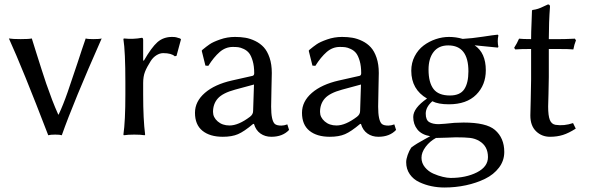

<svg xmlns="http://www.w3.org/2000/svg" viewBox="-20 -605 2652 863"><path d="M196.8 2.9Q81.1 -298.3 20 -432.1Q36.1 -429.2 73.2 -429.2Q109.9 -429.2 123 -432.1L143.6 -366.2L167 -292.5Q173.8 -270 187.7 -229.5Q201.7 -189 214.4 -156Q227.1 -123 241.7 -90.3H243.7Q264.2 -133.8 284.2 -191.4L328.1 -321.3Q351.6 -393.6 365.2 -432.1Q374 -429.2 398.9 -429.2Q428.2 -429.2 437 -432.1Q310.5 -146.5 257.8 2.9Q249 0 228 0Q206.5 0 196.8 2.9Z M623.5 -334 626.5 -332Q661.1 -392.1 687.7 -415.5Q714.4 -439 753.4 -439Q760.3 -439 764.9 -438.5Q769.5 -438 771.5 -437.5Q773.4 -437 779.5 -435.1Q785.6 -433.1 789.6 -432.1L793.5 -428.2L773.4 -354L765.6 -352.1Q750.5 -366.2 713.4 -366.2Q698.7 -366.2 683.6 -356.9Q668.5 -347.7 657.7 -331.1Q639.6 -302.7 631.6 -282Q623.5 -261.2 623.5 -231.9V-180.2Q623.5 -68.4 632.3 0L630.4 2.9Q611.8 0 583.5 0Q555.2 0 536.6 2.9L534.7 0Q543.5 -60.5 543.5 -180.2V-234.9Q543.5 -373.5 534.7 -429.2L536.6 -432.1Q579.1 -427.7 617.7 -435.1Q623.5 -435.1 623.5 -424.8Z M1121.6 -225.1 1036.6 -202.1Q981 -187 959.2 -162.6Q937.5 -138.2 937.5 -102.1Q937.5 -77.6 958.5 -59.3Q979.5 -41 1011.7 -41Q1051.8 -41 1103.5 -80.1Q1117.7 -90.8 1117.7 -106ZM1121.6 -47.9H1117.7Q1077.1 -13.7 1049.8 -2Q1022.5 9.8 981.4 9.8Q923.3 9.8 889.9 -17.3Q856.4 -44.4 856.4 -98.1Q856.4 -148.9 900.9 -187.5Q944.8 -225.6 1022.5 -243.2L1115.7 -264.2Q1122.6 -266.6 1122.6 -275.9Q1122.6 -308.1 1115.7 -331.3Q1108.9 -354.5 1099.6 -366.2Q1090.3 -377.9 1075.7 -384.8Q1061 -391.6 1050.8 -392.8Q1040.5 -394 1026.4 -394Q993.7 -394 967.3 -371.1Q940.9 -348.1 916.5 -309.1L903.3 -310.1L886.7 -377L889.6 -380.9Q907.7 -396 922.6 -406.2Q937.5 -416.5 969.5 -427.7Q1001.5 -439 1036.6 -439Q1061.5 -439 1083.3 -435.3Q1105 -431.6 1127.4 -420.7Q1149.9 -409.7 1165.8 -392.3Q1181.6 -375 1191.7 -345.5Q1201.7 -315.9 1201.7 -276.9Q1201.7 -273.4 1200.2 -208Q1198.7 -142.6 1198.7 -126Q1198.7 -63 1215.3 -47.9Q1224.1 -40.5 1244.6 -40.5Q1256.8 -40.5 1271.5 -45.9L1279.3 -21Q1250.5 9.8 1199.7 9.8Q1171.4 9.8 1150.6 -4.9Q1129.9 -19.5 1121.6 -47.9Z M1602.5 -225.1 1517.6 -202.1Q1461.9 -187 1440.2 -162.6Q1418.5 -138.2 1418.5 -102.1Q1418.5 -77.6 1439.5 -59.3Q1460.4 -41 1492.7 -41Q1532.7 -41 1584.5 -80.1Q1598.6 -90.8 1598.6 -106ZM1602.5 -47.9H1598.6Q1558.1 -13.7 1530.8 -2Q1503.4 9.8 1462.4 9.8Q1404.3 9.8 1370.8 -17.3Q1337.4 -44.4 1337.4 -98.1Q1337.4 -148.9 1381.8 -187.5Q1425.8 -225.6 1503.4 -243.2L1596.7 -264.2Q1603.5 -266.6 1603.5 -275.9Q1603.5 -308.1 1596.7 -331.3Q1589.8 -354.5 1580.6 -366.2Q1571.3 -377.9 1556.6 -384.8Q1542 -391.6 1531.7 -392.8Q1521.5 -394 1507.3 -394Q1474.6 -394 1448.2 -371.1Q1421.9 -348.1 1397.5 -309.1L1384.3 -310.1L1367.7 -377L1370.6 -380.9Q1388.7 -396 1403.6 -406.2Q1418.5 -416.5 1450.4 -427.7Q1482.4 -439 1517.6 -439Q1542.5 -439 1564.2 -435.3Q1585.9 -431.6 1608.4 -420.7Q1630.9 -409.7 1646.7 -392.3Q1662.6 -375 1672.6 -345.5Q1682.6 -315.9 1682.6 -276.9Q1682.6 -273.4 1681.2 -208Q1679.7 -142.6 1679.7 -126Q1679.7 -63 1696.3 -47.9Q1705.1 -40.5 1725.6 -40.5Q1737.8 -40.5 1752.4 -45.9L1760.3 -21Q1731.4 9.8 1680.7 9.8Q1652.3 9.8 1631.6 -4.9Q1610.8 -19.5 1602.5 -47.9Z M1874.5 104Q1874.5 127.9 1889.9 146.7Q1905.3 165.5 1927.5 175.3Q1949.7 185.1 1970.2 189.9Q1990.7 194.8 2005.4 194.8Q2074.2 194.8 2123.8 169.7Q2173.3 144.5 2173.3 101.1Q2173.3 51.8 2134.3 28.8Q2115.7 17.6 2093.3 14.9Q2070.8 12.2 2028.3 12.2Q2023.4 12.2 1989.7 13.7Q1956.1 15.1 1939.5 15.1Q1912.1 29.8 1893.3 54.7Q1874.5 79.6 1874.5 104ZM2163.6 -289.1Q2163.6 -222.7 2120.4 -179.4Q2077.1 -136.2 1997.6 -136.2Q1949.7 -136.2 1923.3 -149.9Q1893.6 -124 1893.6 -94.2Q1893.6 -65.4 1909.4 -56.2Q1925.3 -46.9 1951.7 -46.9Q1952.1 -46.9 1980.5 -48.8Q2022.5 -54.2 2063.5 -54.2Q2166 -54.2 2204.6 -21Q2246.6 15.1 2246.6 78.1Q2246.6 117.2 2222.9 148.4Q2199.2 179.7 2160.2 198.7Q2121.1 217.8 2074.2 227.8Q2027.3 237.8 1977.5 237.8Q1947.8 237.8 1919.4 231.9Q1891.1 226.1 1864.5 213.6Q1837.9 201.2 1821.8 178Q1805.7 154.8 1805.7 124Q1805.7 110.4 1812.3 91.6Q1818.8 72.8 1828.6 58.1Q1840.3 49.3 1855.2 40Q1870.1 30.8 1889.4 20.5Q1908.7 10.3 1913.6 7.3Q1875 0.5 1856.2 -22.9Q1837.4 -46.4 1837.4 -79.1Q1837.4 -119.1 1899.4 -162.1Q1828.6 -203.1 1828.6 -287.1Q1828.6 -322.8 1844 -352.3Q1859.4 -381.8 1884 -400.4Q1908.7 -418.9 1938.5 -429Q1968.3 -439 1998.5 -439Q2029.8 -439 2059.6 -430.2Q2102.1 -432.6 2151.1 -440.2Q2200.2 -447.8 2217.3 -449.2L2220.2 -445.8Q2217.3 -432.6 2217.3 -419.9Q2217.3 -407.2 2220.2 -394L2217.3 -391.1Q2147 -398.4 2113.3 -401.4Q2163.6 -367.7 2163.6 -289.1ZM2085.4 -284.2Q2085.4 -400.9 1994.6 -400.9Q1951.7 -400.9 1929 -371.6Q1906.2 -342.3 1906.2 -292Q1906.2 -234.4 1928.5 -205.1Q1950.7 -175.8 2002.4 -175.8Q2047.9 -175.8 2066.7 -203.9Q2085.4 -231.9 2085.4 -284.2Z M2367.2 -429.2Q2367.2 -460.9 2369.1 -500.5Q2371.1 -540 2371.1 -557.1L2373 -560.1Q2387.7 -562 2398.7 -565.7Q2409.7 -569.3 2422.6 -575.7Q2435.5 -582 2442.9 -585Q2452.1 -585 2452.1 -575.2Q2446.8 -504.4 2446.8 -429.2H2494.1Q2504.4 -429.2 2517.3 -429.4Q2530.3 -429.7 2544.2 -430.4Q2558.1 -431.2 2564 -431.2L2568.8 -423.8Q2561 -404.3 2557.1 -382.8Q2539.6 -384.8 2484.9 -384.8H2446.8V-258.8Q2446.8 -225.1 2445.3 -181.2Q2443.8 -137.2 2443.8 -126Q2443.8 -85 2451.4 -65.9Q2459 -46.9 2477.1 -43.9Q2515.6 -38.1 2555.7 -51.8L2567.9 -26.9Q2536.6 -6.8 2510.3 1.5Q2483.9 9.8 2452.1 9.8Q2415 9.8 2389.4 -15.1Q2363.8 -40 2363.8 -85.9Q2363.8 -97.2 2365.5 -155.8Q2367.2 -214.4 2367.2 -248V-384.8Q2318.8 -384.8 2295.9 -382.8L2291 -390.1Q2304.2 -410.6 2313 -431.2Q2329.1 -429.2 2367.2 -429.2Z"/></svg>

Font: Linux Biolinum G
Style: Regular
Weight: 400
Designer: Philipp H. Poll
Foundry: Philipp H. Poll
Version: Version 1.1.0 ; ttfautohint (v1.6)